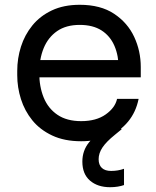

<svg xmlns="http://www.w3.org/2000/svg" viewBox="-20 -572 652 802"><path d="M319 18Q249 18 198 -6Q147 -30 115 -69.5Q83 -109 67.5 -158Q52 -207 52 -258V-276Q52 -328 67.5 -377Q83 -426 115 -465.5Q147 -505 196.5 -528.5Q246 -552 313 -552Q400 -552 456.5 -514.5Q513 -477 540.5 -418Q568 -359 568 -292V-249H94V-321H498L476 -282Q476 -339 458 -380.5Q440 -422 404 -445Q368 -468 313 -468Q256 -468 218.5 -442Q181 -416 162.5 -371Q144 -326 144 -267Q144 -210 162.5 -164.5Q181 -119 220 -92.5Q259 -66 319 -66Q382 -66 421.5 -94Q461 -122 469 -159H559Q548 -104 515 -64Q482 -24 432 -3Q382 18 319 18ZM440 210Q388 210 356 182.5Q324 155 324 103Q324 57 352 22.5Q380 -12 428 -49L457 -72L488 -32L460 -9Q424 20 408 44Q392 68 392 93Q392 117 405.5 129.5Q419 142 444 142Q473 142 498 133V201Q487 205 472 207.5Q457 210 440 210Z"/></svg>

Font: SVN-Sora Variable
Style: Regular
Weight: 400
Designer: Jonathan Barnbrook, Julián Moncada
Foundry: Barnbrook Fonts
Version: Version 2.000 - Viet hoa boi STYLEno.1 Fonts